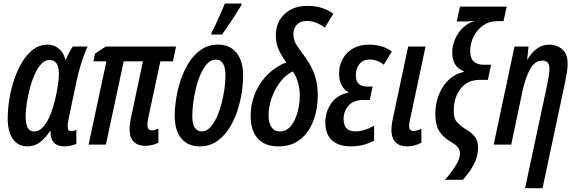

<svg xmlns="http://www.w3.org/2000/svg" viewBox="-20 -796 3171 1057"><path d="M130.9 9.8Q80.1 9.8 51.3 -30.3Q22.5 -70.3 22.5 -143.1Q22.5 -196.3 32 -253.2Q41.5 -310.1 59.8 -363Q78.1 -416 104.5 -458.3Q130.9 -500.5 165 -525.4Q199.2 -550.3 240.2 -550.3Q276.9 -550.3 303.2 -529.1Q329.6 -507.8 339.8 -467.8H343.3Q360.8 -513.2 381.3 -540H462.9Q425.3 -462.9 400.4 -344.7L360.8 -156.7Q356.9 -140.6 354.7 -125.5Q352.5 -110.4 352.5 -99.1Q352.5 -84.5 357.9 -79.3Q363.3 -74.2 373.5 -74.2Q386.7 -74.2 400.4 -81.1V-3.9Q387.2 2 369.4 5.9Q351.6 9.8 339.4 9.8Q302.2 9.8 284.7 -3.9Q267.1 -17.6 262.2 -37.1Q257.3 -56.6 258.3 -74.2H255.4Q228.5 -33.7 198.7 -12Q168.9 9.8 130.9 9.8ZM166 -72.3Q196.8 -72.3 219.5 -99.1Q242.2 -126 257.8 -166Q273.4 -206.1 282.7 -244.6Q304.2 -336.9 304.2 -389.6Q304.2 -465.8 252.4 -465.8Q227.1 -465.8 206.3 -442.9Q185.5 -419.9 169.7 -383.5Q153.8 -347.2 143.1 -304.9Q132.3 -262.7 126.7 -223.1Q121.1 -183.6 121.1 -155.8Q121.1 -72.3 166 -72.3Z M779.8 6.8Q739.3 6.8 716.3 -15.4Q693.4 -37.6 693.4 -83Q693.4 -97.7 695.8 -116.7Q698.2 -135.7 702.6 -154.8L767.1 -458.5H661.1L563 0H467.8L565.9 -458.5H494.1L503.4 -501L562.5 -540H949.2L932.1 -458.5H862.8L795.9 -145.5Q793.9 -134.8 792.7 -125.2Q791.5 -115.7 791.5 -106Q791.5 -78.6 817.4 -78.6Q826.2 -78.6 835.4 -81.5Q844.7 -84.5 852.1 -87.4V-10.7Q835.9 -2 816.7 2.4Q797.4 6.8 779.8 6.8Z M1080.1 9.8Q1014.6 9.8 978.3 -33.9Q941.9 -77.6 941.9 -158.7Q941.9 -200.2 949.7 -251.7Q957.5 -303.2 974.9 -355.7Q992.2 -408.2 1020.3 -452.1Q1048.3 -496.1 1088.1 -523.2Q1127.9 -550.3 1181.2 -550.3Q1245.6 -550.3 1282 -505.4Q1318.4 -460.4 1318.4 -379.9Q1318.4 -331.1 1309.3 -277.3Q1300.3 -223.6 1282 -172.6Q1263.7 -121.6 1235.4 -80.3Q1207 -39.1 1168.5 -14.6Q1129.9 9.8 1080.1 9.8ZM1090.8 -72.8Q1115.7 -72.3 1136 -93.3Q1156.2 -114.3 1172.1 -148.4Q1188 -182.6 1199 -223.6Q1210 -264.6 1215.6 -305.9Q1221.2 -347.2 1221.2 -381.3Q1221.2 -422.4 1208.3 -445.1Q1195.3 -467.8 1168.9 -467.8Q1142.1 -467.8 1121.1 -445.6Q1100.1 -423.3 1084.5 -387.5Q1068.8 -351.6 1058.6 -309.8Q1048.3 -268.1 1043.5 -227.8Q1038.6 -187.5 1038.6 -157.7Q1038.6 -72.8 1090.8 -72.8ZM1142.6 -606 1145.5 -618.2Q1155.3 -635.7 1169.7 -666.3Q1184.1 -696.8 1197.5 -727.8Q1210.9 -758.8 1217.8 -776.4H1310.1L1308.1 -766.6Q1300.3 -753.4 1286.6 -731.7Q1272.9 -710 1257.1 -685.8Q1241.2 -661.6 1226.6 -640.1Q1211.9 -618.7 1202.1 -606Z M1512.7 9.8Q1436.5 9.8 1398.2 -34.7Q1359.9 -79.1 1359.9 -156.2Q1359.9 -255.9 1412.6 -335.7Q1465.3 -415.5 1556.2 -453.1Q1529.8 -488.3 1514.2 -523.2Q1498.5 -558.1 1498.5 -601.1Q1498.5 -673.8 1546.6 -718.8Q1594.7 -763.7 1671.9 -763.7Q1719.7 -763.7 1756.6 -750.7Q1793.5 -737.8 1814.9 -720.2L1768.1 -643.6Q1719.7 -680.7 1668.9 -680.7Q1634.3 -680.7 1614.7 -660.6Q1595.2 -640.6 1595.2 -606.9Q1595.2 -571.8 1617.7 -540.3Q1640.1 -508.8 1664.1 -475.6Q1698.2 -427.2 1713.9 -378.2Q1729.5 -329.1 1729.5 -271.5Q1729.5 -196.8 1705.8 -132.6Q1682.1 -68.4 1634 -29.3Q1585.9 9.8 1512.7 9.8ZM1521 -72.3Q1550.8 -72.3 1571.8 -92.3Q1592.8 -112.3 1605.7 -143.1Q1618.7 -173.8 1624.5 -206.8Q1630.4 -239.7 1630.4 -266.1Q1630.4 -347.7 1591.8 -402.8Q1552.2 -383.8 1522.2 -344.2Q1492.2 -304.7 1475.3 -255.6Q1458.5 -206.5 1458.5 -159.2Q1458.5 -120.6 1474.4 -96.4Q1490.2 -72.3 1521 -72.3Z M1912.6 9.8Q1842.8 9.8 1806.9 -24.2Q1771 -58.1 1771 -121.6Q1771 -179.2 1802.7 -226.1Q1834.5 -272.9 1897 -285.6L1897.9 -289.6Q1874.5 -301.3 1860.6 -326.9Q1846.7 -352.5 1846.7 -391.6Q1846.7 -435.5 1866.7 -471.7Q1886.7 -507.8 1923.6 -529.1Q1960.4 -550.3 2011.7 -550.3Q2047.4 -550.3 2078.9 -541.3Q2110.4 -532.2 2137.2 -512.7L2092.8 -439.9Q2075.7 -454.1 2055.4 -461.2Q2035.2 -468.3 2015.1 -468.3Q1979.5 -468.3 1959.2 -444.1Q1939 -419.9 1939 -381.3Q1939 -319.8 2000.5 -319.8H2031.2L2015.6 -245.6H1977.1Q1927.2 -245.6 1899.4 -215.1Q1871.6 -184.6 1871.6 -139.6Q1871.6 -107.4 1887 -90.1Q1902.3 -72.8 1937 -72.8Q1984.9 -72.8 2039.6 -104V-21.5Q2010.7 -5.9 1978 2Q1945.3 9.8 1912.6 9.8Z M2221.7 9.8Q2179.2 9.8 2157 -13.4Q2134.8 -36.6 2134.8 -79.1Q2134.8 -107.9 2144 -149.4L2227.1 -540H2322.8L2237.8 -140.1Q2235.4 -129.4 2233.9 -120.4Q2232.4 -111.3 2232.4 -103Q2232.4 -75.2 2255.9 -75.2Q2265.6 -75.2 2277.1 -78.4Q2288.6 -81.5 2299.8 -86.9V-10.3Q2281.7 -0.5 2261 4.6Q2240.2 9.8 2221.7 9.8Z M2429.2 193.8Q2446.3 174.8 2465.8 149.2Q2485.4 123.5 2499 96.9Q2512.7 70.3 2512.2 47.4Q2511.2 26.9 2499.8 13.4Q2488.3 0 2464.8 -13.7Q2421.4 -38.1 2398.9 -73Q2376.5 -107.9 2376.5 -168Q2376.5 -220.2 2393.6 -268.3Q2410.6 -316.4 2445.1 -351.6Q2479.5 -386.7 2532.2 -400.4L2533.2 -403.8Q2499.5 -417.5 2484.6 -443.4Q2469.7 -469.2 2469.7 -505.4Q2469.7 -563 2503.2 -613.3Q2536.6 -663.6 2595.7 -681.6Q2578.1 -679.7 2563.5 -678.7Q2548.8 -677.7 2535.2 -677.7H2494.6L2512.2 -759.8H2769.5L2752 -679.7H2719.2Q2673.3 -679.7 2639.4 -655.8Q2605.5 -631.8 2586.9 -594Q2568.4 -556.2 2568.4 -513.7Q2568.4 -439.5 2644 -439.5H2683.6L2666 -356.4H2622.6Q2553.7 -356.4 2515.9 -308.1Q2478 -259.8 2478 -185.5Q2478 -143.6 2495.4 -124Q2512.7 -104.5 2544.9 -84Q2575.2 -66.4 2593.5 -44.2Q2611.8 -22 2611.8 18.1Q2611.8 63 2589.6 106.9Q2567.4 150.9 2528.3 193.8Z M2870.6 240.2 2991.7 -326.7Q2996.1 -351.1 3000.5 -375.2Q3004.9 -399.4 3004.9 -418Q3004.9 -462.4 2965.3 -462.4Q2924.8 -462.4 2898.7 -416.3Q2872.6 -370.1 2855 -287.6L2794.4 0H2697.8L2812.5 -540H2889.6L2882.3 -469.7H2884.8Q2906.7 -507.8 2937 -529.1Q2967.3 -550.3 3002.9 -550.3Q3044.4 -550.3 3074.7 -525.4Q3105 -500.5 3105 -442.4Q3105 -422.9 3100.8 -397.5Q3096.7 -372.1 3091.3 -345.7L2966.8 240.2Z"/></svg>

Font: Open Sans Condensed SemiBold
Style: Italic
Weight: 600
Width: 3
Italic angle: -12°
Designer: Monotype Design Team
Foundry: Monotype Imaging Inc.
Version: Version 3.000; ttfautohint (v1.8.4)